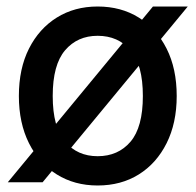

<svg xmlns="http://www.w3.org/2000/svg" viewBox="-20 -560 601 590"><path d="M4 0 450 -540H557L111 0ZM280 10Q209 10 154.5 -24Q100 -58 69 -120Q38 -182 38 -265Q38 -349 69 -410.5Q100 -472 154.5 -506Q209 -540 280 -540Q352 -540 406.5 -506Q461 -472 492 -410.5Q523 -349 523 -265Q523 -182 492 -120Q461 -58 406.5 -24Q352 10 280 10ZM280 -80Q343 -80 381 -124.5Q419 -169 419 -265Q419 -361 381 -405.5Q343 -450 280 -450Q218 -450 180 -405.5Q142 -361 142 -265Q142 -169 180 -124.5Q218 -80 280 -80Z"/></svg>

Font: Radio Canada Big
Style: Regular
Weight: 400
Designer: Étienne Aubert Bonn
Foundry: Coppers and Brasses
Version: Version 1.001